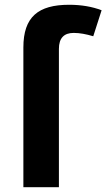

<svg xmlns="http://www.w3.org/2000/svg" viewBox="-20 -785 446 805"><path d="M78 -586V0H227V-580C227 -625 248 -647 289 -647C314 -647 341 -642 371 -633L406 -742C367 -757 321 -765 270 -765C140 -765 78 -714 78 -586Z"/></svg>

Font: Passageway
Style: Regular
Weight: 700
Foundry: Ascender Corporation
Version: Version 1.11